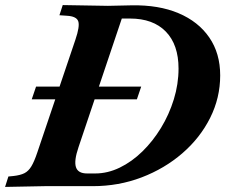

<svg xmlns="http://www.w3.org/2000/svg" viewBox="-56 -733 887 756"><path d="M69 -342 86 -392H500L483 -342ZM-36 3 -23 -38 -3 -40Q24 -43 40 -51Q56 -59 67.5 -78Q79 -97 91 -133L241 -577Q259 -630 252 -649.5Q245 -669 207 -671L178 -673L191 -713L369 -710L462 -712Q569 -714 647 -681Q725 -648 768 -585.5Q811 -523 811 -436Q811 -348 771.5 -269Q732 -190 662 -129.5Q592 -69 501.5 -34.5Q411 0 309 0H120ZM287 -50H319Q368 -50 415.5 -73Q463 -96 504.5 -136.5Q546 -177 578 -229.5Q610 -282 628.5 -342Q647 -402 647 -463Q647 -557 597 -608.5Q547 -660 456 -660H361L430 -679L253 -153Q235 -100 243 -75Q251 -50 287 -50Z"/></svg>

Font: Baskervville
Style: Bold Italic
Weight: 700
Italic angle: -18°
Version: Version 1.100